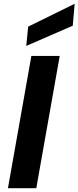

<svg xmlns="http://www.w3.org/2000/svg" viewBox="-20 -996 415 1016"><path d="M22 0 146 -700H296L172 0ZM119 -753 129 -855 375 -976 365 -860Z"/></svg>

Font: DM Sans 20pt Black
Style: Italic
Weight: 900
Italic angle: -10°
Version: Version 4.004;gftools[0.9.30]